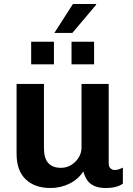

<svg xmlns="http://www.w3.org/2000/svg" viewBox="-20 -931 664 961"><path d="M233 10Q154 10 108.5 -33.5Q63 -77 63 -161V-511H200V-191Q200 -139 221.5 -115Q243 -91 285 -91Q313 -91 336 -105Q359 -119 373.5 -142Q388 -165 388 -193V-511H524V-115Q524 -96 533.5 -88Q543 -80 554 -80Q564 -80 574.5 -83.5Q585 -87 595 -92V-12Q582 -2 560.5 4Q539 10 509 10Q474 10 450.5 -1Q427 -12 415 -31.5Q403 -51 397 -73Q372 -34 328 -12Q284 10 233 10ZM252 -766 345 -911H460L462 -908L342 -766ZM136 -609V-722H250V-609ZM338 -609V-722H451V-609Z"/></svg>

Font: Chivo Medium SemiBold
Style: Regular
Weight: 600
Version: Version 2.002